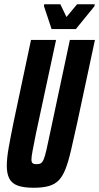

<svg xmlns="http://www.w3.org/2000/svg" viewBox="-20 -876 467 904"><path d="M139 8Q92 8 64 -2Q36 -12 24 -35Q12 -58 12 -95Q12 -131 21 -181.5Q30 -232 44 -301L126 -688H244L149 -246Q139 -195 133.5 -166.5Q128 -138 128 -124Q128 -115 131 -110.5Q134 -106 139.5 -104.5Q145 -103 153 -103Q165 -103 172.5 -107.5Q180 -112 186 -126.5Q192 -141 198.5 -169.5Q205 -198 215 -246L309 -688H427L344 -300Q327 -223 314.5 -169Q302 -115 288.5 -80.5Q275 -46 256.5 -27Q238 -8 209.5 0Q181 8 139 8ZM223 -739 187 -847 188 -856H264L293 -796L343 -856H426L425 -847L337 -739Z"/></svg>

Font: Saira UltraCondensed ExtraBold
Style: Italic
Weight: 800
Width: 1
Italic angle: -12°
Designer: Hector Gatti with collaboration of the Omnibus-Type team
Foundry: Omnibus-Type
Version: Version 1.101